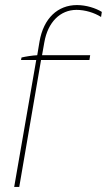

<svg xmlns="http://www.w3.org/2000/svg" viewBox="-20 -738 422 758"><path d="M65 -511 63 -501H123L36 0H56L142 -501H333L336 -520H146L155 -571C169 -651 218 -699 282 -699C316 -699 352 -688 379 -671L382 -691C358 -706 320 -718 284 -718C208 -718 152 -666 136 -574L127 -520C107 -519 82 -515 65 -511Z"/></svg>

Font: Fixel Text 20240404 Thin
Style: Italic
Weight: 100
Width: 4
Italic angle: -10°
Designer: AlfaBravo + MacPaw
Foundry: Kyrylo Tkachov, Marchela Mozhyna, Serhii Makarenko, Maria Weinstein, Zakhar Kryvoshyya
Version: Version 1.211;Glyphs 3.2 (3225)